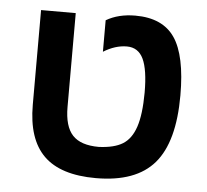

<svg xmlns="http://www.w3.org/2000/svg" viewBox="-48 -666 783 727"><g transform="rotate(5 344.0 -303.0)"><path d="M341.8 9.8Q207.5 9.8 143.8 -53Q80.1 -115.7 80.1 -246.1V-606H211.9V-249Q211.9 -175.8 242.9 -142.3Q273.9 -108.9 342.8 -108.9Q400.9 -111.3 433.3 -131.1Q465.8 -150.9 481.7 -198Q497.6 -245.1 498 -329.1Q498 -415.5 478.8 -456.3Q459.5 -497.1 416 -497.1Q372.1 -497.1 327.1 -469.2V-588.9Q373.5 -616.2 438 -616.2Q542 -616.2 587.9 -548.6Q633.8 -481 633.8 -330.1Q633.8 -153.3 564 -71.8Q494.1 9.8 341.8 9.8Z"/></g></svg>

Font: Libra Sans Modern
Style: Bold
Weight: 700
Foundry: Stefan Peev, Context Ltd
Version: Version 1.000